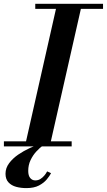

<svg xmlns="http://www.w3.org/2000/svg" viewBox="-62 -770 562 1010"><path d="M69 0 238.5 -750H369.5L199.5 0ZM-41.5 0V-26.5H315V0ZM123.5 -723.5V-750H480V-723.5ZM76.5 219.5Q48 219.5 23 212.8Q-2 206 -17.5 189.2Q-33 172.5 -33 144Q-33 114 -14.2 88.8Q4.5 63.5 34 43.2Q63.5 23 96.5 8Q129.5 -7 158.5 -16L164.5 -5Q147.5 7 129.2 26.8Q111 46.5 98.8 72.2Q86.5 98 86.5 129Q86.5 154 97 166.5Q107.5 179 123.5 179Q138.5 179 150.2 171.8Q162 164.5 171.2 153.5Q180.5 142.5 186 131.5L206.5 141Q199.5 155 184.2 173.5Q169 192 143 205.8Q117 219.5 76.5 219.5Z"/></svg>

Font: Bodoni Moda 9pt SemiBold
Style: Italic
Weight: 600
Italic angle: -13°
Designer: Owen Earl
Foundry: indestructible type
Version: Version 2.004